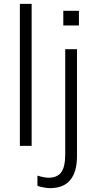

<svg xmlns="http://www.w3.org/2000/svg" viewBox="-20 -756 495 995"><path d="M83 0V-736H144V0ZM239 219Q227 219 207 215.5Q187 212 174 207V154Q186 158 202.5 161.5Q219 165 232 165Q277 165 297.5 136.5Q318 108 318 45V-501H379V53Q379 135 344 177Q309 219 239 219ZM308 -624V-700H389V-624Z"/></svg>

Font: Mulish ExtraLight Light
Style: Regular
Weight: 300
Version: Version 3.603